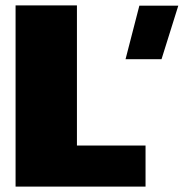

<svg xmlns="http://www.w3.org/2000/svg" viewBox="-20 -695 684 715"><path d="M447.5 -474.5H581.5L644 -674H499ZM38 0H522V-153H266.5V-675H38Z"/></svg>

Font: Anybody UltraCondensed Thin Black
Style: Regular
Weight: 900
Version: Version 1.111